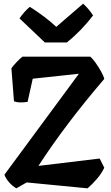

<svg xmlns="http://www.w3.org/2000/svg" viewBox="-20 -1008 602 1044"><path d="M343 -777H224L86 -908Q99 -927 113 -942.5Q127 -958 142 -971Q183 -945 219 -918Q255 -891 286 -862L432 -988Q464 -959 486 -924Q455 -883 418 -845Q381 -807 343 -777ZM189 -106 522 -146 547 -96Q533 -66 508 -36.5Q483 -7 456 16L125 -16L69 16Q49 5 30.5 -15.5Q12 -36 4 -58L409 -607L158 -580L130 -454Q110 -451 91.5 -451Q73 -451 56 -457L42 -637Q52 -651 70.5 -670.5Q89 -690 102 -700H471Q484 -689 499.5 -667Q515 -645 528.5 -621.5Q542 -598 547 -579Q334 -330 189 -106Z"/></svg>

Font: Langar
Style: Regular
Weight: 400
Designer: Alessia Mazzarella
Foundry: Typeland
Version: Version 1.001; ttfautohint (v1.8.3)